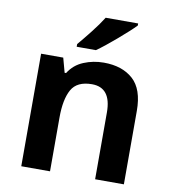

<svg xmlns="http://www.w3.org/2000/svg" viewBox="-85 -840 820 914"><g transform="rotate(10 325.5 -383.0)"><path d="M381 -554Q330 -554 284 -535Q238 -516 212 -474H205L186 -544H79V0H218V-260Q218 -348 244.5 -395.5Q271 -443 343 -443Q436 -443 436 -323V0H575V-355Q575 -460 522.5 -507Q470 -554 381 -554ZM509 -766H352Q331 -732 297.5 -689.5Q264 -647 240 -619V-606H333Q370 -632 426 -680Q482 -728 509 -756Z"/></g></svg>

Font: Noto Sans UI
Style: Bold
Weight: 700
Designer: Monotype Design Team
Foundry: Monotype Imaging Inc.
Version: Version 1.901